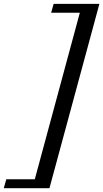

<svg xmlns="http://www.w3.org/2000/svg" viewBox="-122 -840 543 1010"><path d="M-88.9 103H61L297.9 -772.9H147L160.2 -819.8H400.9L138.2 149.9H-102.1Z"/></svg>

Font: Libre Baskerville
Style: Italic
Weight: 400
Designer: Pablo Impallari, Rodrigo Fuenzalida
Foundry: Pablo Impallari, Rodrigo Fuenzalida
Version: Version 1.000